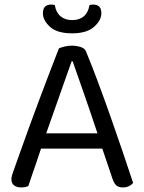

<svg xmlns="http://www.w3.org/2000/svg" viewBox="-20 -813 632 841"><path d="M298 -545H294Q279 -503 258.5 -445Q238 -387 216.5 -325.5Q195 -264 176 -211L171 -196Q165 -178 156 -151Q147 -124 137 -94.5Q127 -65 118 -39.5Q109 -14 104 2Q97 5 89.5 6.5Q82 8 71 8Q55 8 42.5 -0.5Q30 -9 30 -28Q30 -37 33 -46.5Q36 -56 40 -67Q52 -101 69.5 -150Q87 -199 108 -257Q129 -315 152 -376Q175 -437 197 -495Q219 -553 238 -601Q246 -605 262 -609Q278 -613 295 -613Q315 -613 333.5 -607Q352 -601 357 -587Q381 -529 408.5 -455.5Q436 -382 464 -302.5Q492 -223 517.5 -148Q543 -73 563 -12Q556 -3 544.5 2.5Q533 8 519 8Q500 8 490 -0.5Q480 -9 473 -29L418 -192L410 -220Q390 -281 368.5 -343Q347 -405 328.5 -458Q310 -511 298 -545ZM132 -162 158 -229H437L453 -162ZM296 -725Q328 -725 347.5 -742Q367 -759 372 -791Q376 -792 380 -792.5Q384 -793 389 -793Q405 -793 414.5 -784Q424 -775 424 -755Q424 -724 392 -695.5Q360 -667 296 -667Q230 -667 199 -695.5Q168 -724 168 -755Q168 -775 177.5 -784Q187 -793 203 -793Q208 -793 212.5 -792.5Q217 -792 220 -791Q225 -759 245 -742Q265 -725 296 -725Z"/></svg>

Font: Baloo Tamma 2
Style: Regular
Weight: 400
Designer: Divya Kowshik, Shuchita Grover and Ek Type
Foundry: Ek Type
Version: Version 1.700